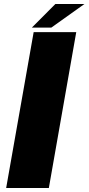

<svg xmlns="http://www.w3.org/2000/svg" viewBox="-20 -947 446 967"><path d="M11 0 149.5 -785H364L226 0ZM140.5 -808 259 -927H405.5L238.5 -808Z"/></svg>

Font: Anybody ExtraExpanded ExtraBold
Style: Italic
Weight: 800
Width: 8
Italic angle: -10°
Designer: Tyler Finck
Foundry: Etcetera Type Company
Version: Version 1.010; ttfautohint (v1.8.3) -l 8 -r 50 -G 200 -x 14 